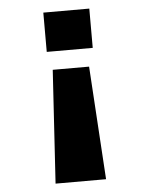

<svg xmlns="http://www.w3.org/2000/svg" viewBox="-51 -542 602 784"><g transform="rotate(-5 250.0 -150.0)"><path d="M323 -264 352 200H145L174 -264ZM344.5 -339H156V-500H344.5Z"/></g></svg>

Font: Trispace Thin ExtraBold
Style: Regular
Weight: 800
Version: Version 1.210